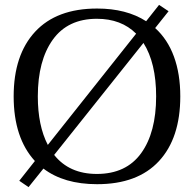

<svg xmlns="http://www.w3.org/2000/svg" viewBox="-20 -745 795 787"><path d="M719 -350Q719 -179 631.5 -84.5Q544 10 378 10Q242 10 158 -54L97 22L59 -4L123 -85Q36 -180 36 -350Q36 -520 124 -615Q212 -710 378 -710Q498 -710 579 -658L632 -725L671 -699L616 -630Q667 -584 693 -513Q719 -442 719 -350ZM176 -151 538 -607Q477 -668 377 -668Q258 -668 196.5 -582.5Q135 -497 135 -350Q135 -230 176 -151ZM620 -350Q620 -487 568 -569L202 -110Q264 -32 377 -32Q497 -32 558.5 -117Q620 -202 620 -350Z"/></svg>

Font: TavirajRegular
Style: Regular
Weight: 400
Designer: Katatrad Team
Foundry: CadsonDemak
Version: Version 1.000